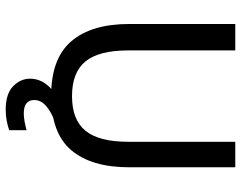

<svg xmlns="http://www.w3.org/2000/svg" viewBox="-108 -582 865 690"><g transform="rotate(90 325.0 -237.5)"><path d="M324.2 11.7Q190.8 11.7 128.8 -60.8Q66.7 -133.3 66.7 -269.2V-650H161.7V-265Q161.7 -160 201.2 -111.7Q240.8 -63.3 325.8 -63.3Q410.8 -63.3 450.4 -111.7Q490 -160 490 -265V-650H581.7V-269.2Q581.7 -133.3 520.4 -60.8Q459.2 11.7 324.2 11.7ZM375 175Q317.5 175 290.4 148.3Q263.3 121.7 263.3 87.5Q263.3 26.7 336.7 -15L415 -5V0Q385 10 362.5 28.8Q340 47.5 340 72.5Q340 110 388.3 110Q401.7 110 417.5 107.1Q433.3 104.2 448.3 100V162.5Q434.2 167.5 415.4 171.2Q396.7 175 375 175Z"/></g></svg>

Font: Familjen Grotesk GF
Style: Regular
Weight: 400
Designer: Anders Wikstroem, Jonas Baeckman, Matilda Gysing, Kristian Moeller
Foundry: Familjen STHLM AB
Version: Version 2.000; Beta; Release 4; Build 6